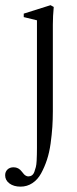

<svg xmlns="http://www.w3.org/2000/svg" viewBox="-44 -466 293 731"><path d="M34.2 244.6Q8.3 244.6 -8.1 232.4Q-24.4 220.2 -24.4 201.2Q-24.4 188 -15.6 179.4Q-6.8 170.9 7.8 170.9Q26.9 170.9 39.1 187.5Q44.4 194.3 47.4 197.5Q50.3 200.7 54.7 203.1Q59.1 205.6 64 205.6Q71.8 205.6 77.6 201.4Q83.5 197.3 86.9 188Q90.3 178.7 92.5 169.9Q94.7 161.1 95.5 146.5Q96.2 131.8 96.4 122.6Q96.7 113.3 96.7 97.2V-388.7L46.4 -400.9V-414.1L148.4 -446.3L160.6 -439.5Q157.2 -404.3 157.2 -372.1V-42.5Q157.2 -12.2 155.3 17.1Q153.3 46.4 148.7 80.3Q144 114.3 134.8 142.3Q125.5 170.4 112.5 194.1Q99.6 217.8 79.3 231.2Q59.1 244.6 34.2 244.6Z"/></svg>

Font: Elstob Light
Style: Regular
Weight: 300
Designer: Peter S. Baker
Version: Version 1.015